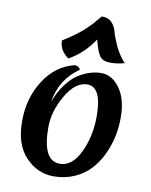

<svg xmlns="http://www.w3.org/2000/svg" viewBox="-96 -943 808 1028"><g transform="rotate(10 308.5 -429.0)"><path d="M361 -501Q296 -501 245 -413.5Q194 -326 194 -239Q194 -57 288 -57Q355 -57 397 -144.5Q439 -232 439 -341Q439 -501 361 -501ZM276 -591Q287 -591 296.5 -584.5Q306 -578 306 -571Q205 -501 185 -376Q206 -432 236.5 -473Q267 -514 300 -535Q363 -574 423 -574Q483 -574 525 -515Q567 -456 567 -357Q567 -246 522 -153Q472 -48 380 -8Q328 15 266 15Q179 15 114.5 -52.5Q50 -120 50 -246.5Q50 -373 112 -469.5Q174 -566 276 -591ZM537 -648Q500 -637 460.5 -637Q421 -637 404 -658.5Q387 -680 370 -747Q318 -667 236 -620Q186 -654 185 -709Q267 -760 308 -801L331 -824Q337 -830 353 -849.5Q369 -869 373 -873Q409 -873 428 -853Q447 -833 454 -805Q461 -777 482 -731Q503 -685 537 -648Z"/></g></svg>

Font: Merienda One
Style: Regular
Weight: 400
Designer: Eduardo Rodriguez Tunni
Foundry: Eduardo Rodriguez Tunni
Version: Version 1.001